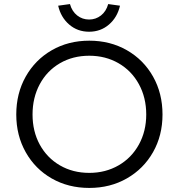

<svg xmlns="http://www.w3.org/2000/svg" viewBox="-20 -912 879 944"><path d="M60 -349Q60 -453 106.5 -535.5Q153 -618 234.5 -665Q316 -712 419 -712Q522 -712 604 -665Q686 -618 732.5 -535.5Q779 -453 779 -349Q779 -246 732.5 -164Q686 -82 604 -35Q522 12 419 12Q316 12 234.5 -34.5Q153 -81 106.5 -163.5Q60 -246 60 -349ZM699 -349Q699 -432 663 -498Q627 -564 563 -601Q499 -638 419 -638Q338 -638 274.5 -601Q211 -564 175.5 -498Q140 -432 140 -349Q140 -266 175.5 -201Q211 -136 274.5 -99Q338 -62 419 -62Q499 -62 563 -99Q627 -136 663 -201.5Q699 -267 699 -349ZM266 -884 324 -892Q334 -856 359.5 -836Q385 -816 418 -816Q451 -816 476.5 -836Q502 -856 512 -892L570 -884Q557 -827 516 -791.5Q475 -756 418 -756Q361 -756 320 -791.5Q279 -827 266 -884Z"/></svg>

Font: Lexend HM
Style: Regular
Weight: 400
Designer: Bonnie Shaver-Troup, Thomas Jockin, Octavio Pardo
Foundry: Lexend
Version: Version 1.091